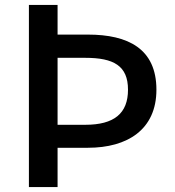

<svg xmlns="http://www.w3.org/2000/svg" viewBox="-20 -757 708 777"><path d="M97 -368V0H213V-159H274H336C495 -159 613 -232 613 -394C613 -560 498 -617 336 -617H213V-737H97ZM213 -387V-523H269H325C440 -523 498 -491 498 -394C498 -298 442 -252 325 -252H213Z"/></svg>

Font: GenSekiGothic2 TW M
Style: Regular
Weight: 500
Version: Version 2.100;PS 2.1;hotconv 16.6.51;makeotf.lib2.5.65220 DE